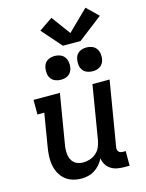

<svg xmlns="http://www.w3.org/2000/svg" viewBox="-143 -1075 887 1168"><g transform="rotate(-15 300.0 -491.0)"><path d="M223 8Q194 8 167 0Q140 -8 119.5 -25.5Q99 -43 86.5 -67Q74 -91 69 -118Q64 -145 65.5 -174Q67 -203 72 -232L106 -438H63V-530H229L177 -217Q174 -201 173.5 -185.5Q173 -170 175 -155Q177 -140 183.5 -126Q190 -112 201 -102.5Q212 -93 226.5 -88.5Q241 -84 257 -84Q279 -84 300 -91Q321 -98 338.5 -113Q356 -128 365 -149Q374 -170 378 -191L434 -530H542L474 -122Q473 -114 474 -107Q475 -100 479.5 -94.5Q484 -89 491 -86.5Q498 -84 506 -84H524V8H491Q468 8 446.5 4Q425 0 407 -11.5Q389 -23 378 -41Q367 -59 364 -81Q354 -61 339 -43.5Q324 -26 305 -14Q286 -2 265 3Q244 8 223 8ZM456 -605Q438 -605 421.5 -611.5Q405 -618 395 -631.5Q385 -645 382.5 -662.5Q380 -680 383 -698Q385 -711 391 -722.5Q397 -734 408 -741.5Q419 -749 431.5 -752Q444 -755 456 -755Q474 -755 490.5 -748.5Q507 -742 517 -728.5Q527 -715 530 -697.5Q533 -680 530 -662Q528 -649 521.5 -637.5Q515 -626 504.5 -618.5Q494 -611 481.5 -608Q469 -605 456 -605ZM256 -605Q238 -605 221.5 -611.5Q205 -618 195 -631.5Q185 -645 182.5 -662.5Q180 -680 183 -698Q185 -711 191 -722.5Q197 -734 208 -741.5Q219 -749 231.5 -752Q244 -755 256 -755Q274 -755 290.5 -748.5Q307 -742 317 -728.5Q327 -715 330 -697.5Q333 -680 330 -662Q328 -649 321.5 -637.5Q315 -626 304.5 -618.5Q294 -611 281.5 -608Q269 -605 256 -605ZM321 -802 212 -926 297 -984 385 -865 513 -990 585 -920 432 -802Z"/></g></svg>

Font: Iosevka Slab Semibold Extended
Style: Italic
Weight: 600
Width: 7
Italic angle: -9°
Monospace: yes
Designer: Belleve Invis
Foundry: Belleve Invis
Version: Version 11.1.0; ttfautohint (v1.8.3)